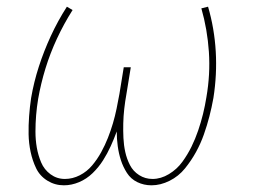

<svg xmlns="http://www.w3.org/2000/svg" viewBox="-20 -546 760 574"><path d="M171 8Q194 8 216.5 -1.5Q239 -11 257 -28.5Q275 -46 288 -66.5Q301 -87 311 -109Q321 -131 329 -153Q329 -131 332 -109Q335 -87 341.5 -67Q348 -47 359.5 -29Q371 -11 390.5 -1.5Q410 8 433 8Q460 8 487 -5.5Q514 -19 533 -42.5Q552 -66 566 -91.5Q580 -117 589.5 -144Q599 -171 606 -198Q613 -225 618 -253Q629 -323 625 -392Q621 -461 602 -526L582 -521Q600 -458 604.5 -391Q609 -324 597 -255Q593 -230 587 -205.5Q581 -181 572.5 -156Q564 -131 552.5 -107.5Q541 -84 525 -62Q509 -40 485 -25.5Q461 -11 436 -11Q414 -11 396 -22.5Q378 -34 368.5 -52.5Q359 -71 354.5 -91.5Q350 -112 349 -133.5Q348 -155 348.5 -177Q349 -199 351.5 -221Q354 -243 358 -265L371 -345H350L337 -265Q333 -243 328.5 -221Q324 -199 317.5 -177Q311 -155 302.5 -133.5Q294 -112 282.5 -91Q271 -70 255.5 -51.5Q240 -33 218.5 -22Q197 -11 174 -11Q150 -11 131 -25Q112 -39 103 -60.5Q94 -82 90 -105Q86 -128 86 -152.5Q86 -177 88 -201.5Q90 -226 94 -250Q102 -296 116 -341.5Q130 -387 150.5 -431Q171 -475 197 -516L180 -526Q153 -484 132 -438.5Q111 -393 96 -346.5Q81 -300 73 -253Q69 -226 67 -198.5Q65 -171 65.5 -144.5Q66 -118 71.5 -92Q77 -66 88 -43Q99 -20 121.5 -6Q144 8 171 8Z"/></svg>

Font: Iosevka Sparkle Thin Oblique
Style: Regular
Weight: 100
Italic angle: -9°
Designer: Belleve Invis
Foundry: Belleve Invis
Version: Version 4.5.0; ttfautohint (v1.8.3)